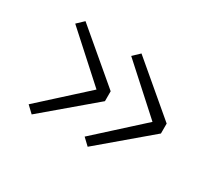

<svg xmlns="http://www.w3.org/2000/svg" viewBox="-87 -662 825 738"><g transform="rotate(30 325.0 -293.0)"><path d="M357.5 -86.5 328 -114.5 551.5 -317.5 576 -271.5ZM576 -271.5H550.5V-315.5H576ZM551.5 -270.5 328 -472.5 357.5 -500.5 576 -315.5ZM109 -86.5 79.5 -114.5 303 -317.5 327.5 -271.5ZM327.5 -271.5H302V-315.5H327.5ZM303 -270.5 79.5 -472.5 109 -500.5 327.5 -315.5Z"/></g></svg>

Font: Trispace Thin ExtraLight
Style: Regular
Weight: 250
Version: Version 1.210